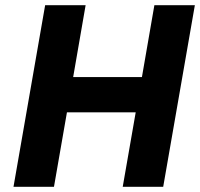

<svg xmlns="http://www.w3.org/2000/svg" viewBox="-20 -720 771 740"><path d="M575 -700 527 -423H262L310 -700H154L32 0H188L238 -287H503L453 0H609L731 -700Z"/></svg>

Font: Fixel Display 20240404
Style: Bold Italic
Weight: 700
Italic angle: -10°
Designer: AlfaBravo + MacPaw
Foundry: Kyrylo Tkachov, Marchela Mozhyna, Serhii Makarenko, Maria Weinstein, Zakhar Kryvoshyya
Version: Version 1.211;Glyphs 3.2 (3225)